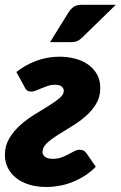

<svg xmlns="http://www.w3.org/2000/svg" viewBox="-22 -756 493 784"><path d="M0 0ZM220.5 -524.5Q253.5 -524.5 283.8 -516.8Q314 -509 337 -493Q360 -477 373.8 -453Q387.5 -429 387.5 -396.5Q387.5 -359.5 370 -331Q352.5 -302.5 326.2 -280Q300 -257.5 269.5 -239.2Q239 -221 212.8 -204.2Q186.5 -187.5 169 -171Q151.5 -154.5 151.5 -135Q151.5 -125 161.2 -116.2Q171 -107.5 194.5 -107.5Q213.5 -107.5 229 -113.2Q244.5 -119 257.5 -126Q270.5 -133 281.5 -138.8Q292.5 -144.5 302.5 -144.5Q313 -144.5 319.2 -141.2Q325.5 -138 332 -129L369 -75Q348.5 -54 324.2 -38.5Q300 -23 274.2 -12.8Q248.5 -2.5 221.5 2.5Q194.5 7.5 168 7.5Q128.5 7.5 97 -2.2Q65.5 -12 43.5 -29.5Q21.5 -47 9.8 -71Q-2 -95 -2 -123.5Q-2 -161 15.8 -190.8Q33.5 -220.5 60.2 -244.5Q87 -268.5 118.2 -287.8Q149.5 -307 176.2 -323.5Q203 -340 220.8 -355Q238.5 -370 238.5 -386Q238.5 -394.5 230.2 -402.2Q222 -410 202 -410Q187.5 -410 174 -405.5Q160.5 -401 148.2 -395.8Q136 -390.5 125 -386.2Q114 -382 104.5 -382Q98.5 -382 91.2 -385.2Q84 -388.5 78.5 -400.5L45 -462Q80.5 -490.5 126 -507.5Q171.5 -524.5 220.5 -524.5ZM451 -736.5 316 -605Q304.5 -593.5 294.2 -588.8Q284 -584 268 -584H182.5L258.5 -706.5Q268 -721 279.8 -728.8Q291.5 -736.5 313 -736.5Z"/></svg>

Font: Lato Black
Style: Italic
Weight: 900
Italic angle: -7°
Designer: Lukasz Dziedzic
Foundry: tyPoland Lukasz Dziedzic
Version: Version 2.007; 2014-02-27